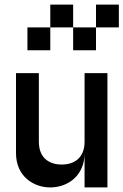

<svg xmlns="http://www.w3.org/2000/svg" viewBox="-20 -820 540 840"><path d="M200 0C275 0 350 -50 350 -150V0H450V-500H350V-200C350 -125 300 -100 250 -100C200 -100 150 -125 150 -200V-500H50V-150C50 -50 125 0 200 0ZM100 -600H200V-700H100ZM200 -700H300V-800H200ZM300 -600H400V-700H300ZM400 -700H500V-800H400Z"/></svg>

Font: LS-VG5000
Style: Regular
Weight: 400
Designer: Justin Bihan, 2021
Foundry: Justin Bihan, 2021
Version: Version 1.000;Glyphs 3.1.2 (3151)